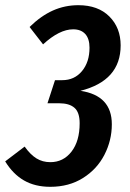

<svg xmlns="http://www.w3.org/2000/svg" viewBox="-59 -705 502 740"><path d="M406 -530Q406 -394 251 -355Q372 -337 372 -226Q372 -164 343.5 -108.5Q315 -53 261 -19Q207 15 135 15Q76 15 33.5 -9.5Q-9 -34 -39 -83L36 -140Q58 -109 81.5 -94.5Q105 -80 135 -80Q185 -80 216.5 -120.5Q248 -161 248 -230Q248 -272 228 -289.5Q208 -307 169 -307H124L153 -396H181Q228 -396 257 -431Q286 -466 286 -521Q286 -556 269.5 -574Q253 -592 223 -592Q170 -592 107 -534L55 -601Q99 -644 145 -664.5Q191 -685 243 -685Q319 -685 362.5 -641.5Q406 -598 406 -530Z"/></svg>

Font: Fira Sans Extra Condensed Medium
Style: Italic
Weight: 500
Width: 3
Italic angle: -8°
Designer: Carrois Corporate & Edenspiekermann AG
Foundry: Carrois Corporate GbR & Edenspiekermann AG
Version: Version 4.203